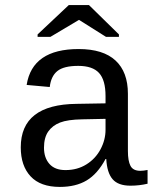

<svg xmlns="http://www.w3.org/2000/svg" viewBox="-20 -733 640 763"><path d="M537.6 -54.2Q550.3 -54.2 566.4 -57.6V-2.9Q533.2 4.9 498.5 4.9Q449.7 4.9 427.5 -20.8Q405.3 -46.4 402.3 -101.1H399.4Q367.7 -42 324.5 -16.1Q281.2 9.8 217.8 9.8Q140.6 9.8 101.6 -32.2Q62.5 -74.2 62.5 -147.5Q62.5 -317.9 284.2 -320.3L399.4 -322.3V-351.1Q399.4 -415 373.5 -443.1Q347.7 -471.2 291 -471.2Q233.4 -471.2 208 -450.7Q182.6 -430.2 177.7 -387.2L85.9 -395.5Q108.4 -538.1 292.5 -538.1Q390.1 -538.1 439.2 -492.4Q488.3 -446.8 488.3 -360.4V-132.8Q488.3 -93.8 498.5 -74Q508.8 -54.2 537.6 -54.2ZM240.2 -57.1Q287.1 -57.1 323.2 -79.6Q359.4 -102.1 379.4 -139.6Q399.4 -177.2 399.4 -217.3V-260.7L306.6 -258.8Q249 -257.8 218.8 -246.1Q188.5 -234.4 171.6 -210.2Q154.8 -186 154.8 -146Q154.8 -106 176.5 -81.5Q198.2 -57.1 240.2 -57.1ZM452.6 -596.2V-586.4H401.4L294.4 -653.8H293.5L180.2 -586.4H129.4V-596.2L253.4 -712.9H333.5Z"/></svg>

Font: Cousine
Style: Regular
Weight: 400
Monospace: yes
Designer: Steve Matteson
Foundry: Monotype Imaging Inc.
Version: Version 1.21